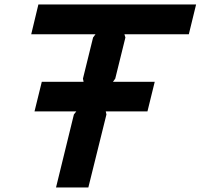

<svg xmlns="http://www.w3.org/2000/svg" viewBox="-20 -830 888 850"><path d="M848.1 -810.1 815.9 -678.2H530.8L535.2 -664.1L490.2 -481.9L480 -467.8H665L632.8 -336.9H448.2L451.2 -323.2L371.1 0H228L307.1 -323.2L317.9 -336.9H132.8L165 -467.8H350.1L347.2 -481.9L392.1 -664.1L402.8 -678.2H118.2L149.9 -810.1Z"/></svg>

Font: Sinkin Sans 600 SemiBold Italic
Style: Regular
Weight: 600
Italic angle: -112°
Designer: Keith Bates
Foundry: K-Type
Version: Sinkin Sans (version 1.0)  by Keith Bates   •   © 2014   www